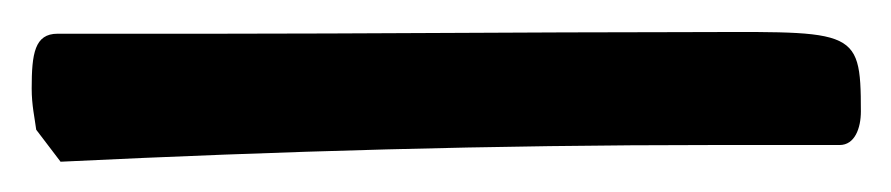

<svg xmlns="http://www.w3.org/2000/svg" viewBox="-32 38 571 123"><path d="M-11.7 94.7C-11.7 105.5 -9.8 113.3 -8.8 121.1L6.8 141.6C147.5 134.8 284.2 130.9 424.8 130.9H505.9C515.6 130.9 519.5 120.1 519.5 109.4C519.5 53.7 515.6 58.6 398.4 58.6C312.5 58.6 196.3 59.6 108.4 59.6H4.9C-9.8 59.6 -11.7 72.3 -11.7 94.7Z"/></svg>

Font: Bowlby One SC
Style: Regular
Weight: 400
Width: 1
Version: Version 1.2